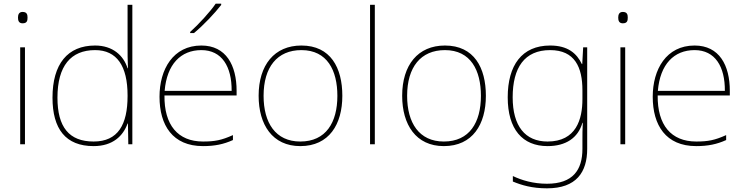

<svg xmlns="http://www.w3.org/2000/svg" viewBox="-20 -786 4057 1046"><path d="M103 -721C83 -721 78 -706 78 -690C78 -673 83 -659 103 -659C127 -659 130 -673 130 -690C130 -706 127 -721 103 -721ZM116 -528H90V0H116Z M490 10C595 10 651 -46 675 -113H677L679 0H701V-760H675V-543C675 -501 675 -459 677 -414H675C653 -484 594 -538 498 -538C348 -538 266 -437 266 -254C266 -83 338 10 490 10ZM490 -15C356 -15 293 -94 293 -254C293 -427 366 -513 498 -513C617 -513 675 -426 675 -266V-263C675 -107 623 -15 490 -15Z M1185 -759V-766H1155C1126 -723 1061 -652 1016 -612V-606H1037C1090 -650 1150 -714 1185 -759ZM1077 -538C923 -538 849 -408 849 -259C849 -104 920 10 1086 10C1150 10 1198 0 1249 -23V-50C1187 -22 1150 -15 1086 -15C949 -15 874 -105 876 -266H1269V-291C1269 -430 1212 -538 1077 -538ZM1077 -513C1189 -513 1243 -423 1242 -291H877C889 -436 965 -513 1077 -513Z M1845 -264C1845 -417 1781 -538 1622 -538C1475 -538 1389 -432 1389 -264C1389 -107 1464 10 1616 10C1773 10 1845 -109 1845 -264ZM1416 -264C1416 -420 1490 -513 1622 -513C1763 -513 1818 -402 1818 -264C1818 -119 1756 -15 1616 -15C1481 -15 1416 -117 1416 -264Z M2022 0V-760H1996V0Z M2627 -264C2627 -417 2563 -538 2404 -538C2257 -538 2171 -432 2171 -264C2171 -107 2246 10 2398 10C2555 10 2627 -109 2627 -264ZM2198 -264C2198 -420 2272 -513 2404 -513C2545 -513 2600 -402 2600 -264C2600 -119 2538 -15 2398 -15C2263 -15 2198 -117 2198 -264Z M2977 -538C2823 -538 2746 -430 2746 -256C2746 -81 2827 10 2963 10C3062 10 3129 -34 3153 -117H3155C3153 -78 3153 -56 3153 -17V25C3153 140 3101 215 2960 215C2885 215 2822 196 2774 173V203C2822 223 2879 240 2960 240C3120 240 3179 152 3179 25V-528H3157L3152 -437H3150C3122 -495 3074 -538 2977 -538ZM2977 -513C3112 -513 3153 -419 3153 -294V-246C3153 -136 3119 -15 2963 -15C2841 -15 2773 -99 2773 -256C2773 -417 2837 -513 2977 -513Z M3373 -721C3353 -721 3348 -706 3348 -690C3348 -673 3353 -659 3373 -659C3397 -659 3400 -673 3400 -690C3400 -706 3397 -721 3373 -721ZM3386 -528H3360V0H3386Z M3764 -538C3610 -538 3536 -408 3536 -259C3536 -104 3607 10 3773 10C3837 10 3885 0 3936 -23V-50C3874 -22 3837 -15 3773 -15C3636 -15 3561 -105 3563 -266H3956V-291C3956 -430 3899 -538 3764 -538ZM3764 -513C3876 -513 3930 -423 3929 -291H3564C3576 -436 3652 -513 3764 -513Z"/></svg>

Font: Noto Sans Lao Thin
Style: Regular
Weight: 100
Designer: Monotype Design Team
Foundry: Monotype Imaging Inc.
Version: Version 2.003